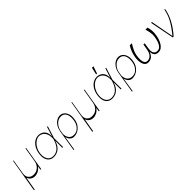

<svg xmlns="http://www.w3.org/2000/svg" viewBox="321 -2318 4088 4088"><g transform="rotate(-45 2365.0 -274.0)"><path d="M11.4 211.6 139.2 -545.5H154.8L99.4 -214.5Q85.9 -131 126.1 -79Q166.2 -27 248.6 -27Q303.3 -27 347.5 -50.8Q391.7 -74.6 420.6 -116.8Q449.6 -159.1 458.8 -214.5L514.2 -545.5H531.2L440.3 0H417.6L431.8 -85.2H427.6Q391 -34.4 340.7 -8.5Q290.5 17.4 240.1 17Q190.7 17.4 149.5 -8.5Q108.3 -34.4 89.5 -85.2H85.2L34.1 211.6Z M815.3 11.4Q748.6 10.7 704.5 -24.7Q660.5 -60 643.5 -123.4Q626.4 -186.8 640.6 -271.3Q654.1 -355.1 691.9 -418.5Q729.8 -481.9 785.7 -517.2Q841.6 -552.6 909.1 -552.6Q953.8 -552.6 997.5 -530.7Q1041.2 -508.9 1068.9 -460.8Q1096.6 -412.6 1093.8 -333.8H1096.2L1161.9 -545.5H1184.7L1099.4 -271.3L1100.9 0H1078.1L1077.1 -211.6H1075.3Q1057.9 -145.6 1028.1 -102.1Q998.2 -58.6 961.8 -33.6Q925.4 -8.5 887.4 1.6Q849.4 11.7 815.3 11.4ZM1076.7 -271V-302.6Q1076.7 -382.1 1051 -432.4Q1025.2 -482.6 985.6 -506.2Q946 -529.8 904.8 -529.8Q864.3 -529.8 824.9 -509.4Q785.5 -489 752.1 -453.3Q718.8 -417.6 695.3 -370.9Q671.9 -324.2 663.4 -271.3Q650.6 -196 665.5 -137.3Q680.4 -78.5 719.8 -44.9Q759.2 -11.4 819.6 -11.4Q849.4 -11.4 883 -20.1Q916.5 -28.8 950.3 -53.1Q984 -77.4 1014.4 -123.2Q1044.7 -169 1068.2 -242.9Z M1213.1 203.1 1280.9 -207.7Q1281.6 -214.5 1282.7 -221.6H1283L1291.2 -271.3Q1304.7 -355.8 1341.4 -412.6Q1378.2 -469.5 1427 -498.2Q1475.9 -527 1525.6 -527Q1579.5 -527 1622.5 -492.9Q1665.5 -458.8 1685.4 -394.9Q1705.3 -331 1690.3 -241.5L1688.9 -231.5Q1677.6 -164.1 1640.4 -109.4Q1603.3 -54.7 1547.1 -22.4Q1490.8 9.9 1421.9 9.9Q1370.7 9.9 1333.3 -26.5Q1295.8 -62.9 1283.7 -122.2L1233 203.1ZM1296.2 -202.4Q1295.1 -174.7 1301.8 -143.3Q1308.6 -111.9 1326 -83.6Q1343.4 -55.4 1373.8 -37.6Q1404.1 -19.9 1450.3 -19.9Q1505.7 -19.9 1549.9 -47.6Q1594.1 -75.3 1623.4 -123.2Q1652.7 -171.2 1663.4 -231.5L1664.8 -241.5Q1676.1 -310.4 1665.1 -368.3Q1654.1 -426.1 1619.3 -460.9Q1584.5 -495.7 1524.1 -495.7Q1476.2 -495.7 1438.4 -474.4Q1400.6 -453.1 1373.2 -420.3Q1345.9 -387.4 1329.9 -352.1Q1313.9 -316.8 1309.7 -288.4Z M1769.9 211.6 1897.7 -545.5H1913.4L1858 -214.5Q1844.5 -131 1884.6 -79Q1924.7 -27 2007.1 -27Q2061.8 -27 2106 -50.8Q2150.2 -74.6 2179.2 -116.8Q2208.1 -159.1 2217.3 -214.5L2272.7 -545.5H2289.8L2198.9 0H2176.1L2190.3 -85.2H2186.1Q2149.5 -34.4 2099.3 -8.5Q2049 17.4 1998.6 17Q1949.2 17.4 1908 -8.5Q1866.8 -34.4 1848 -85.2H1843.8L1792.6 211.6Z M2573.9 11.4Q2507.1 10.7 2463.1 -24.7Q2419 -60 2402 -123.4Q2384.9 -186.8 2399.1 -271.3Q2412.6 -355.1 2450.5 -418.5Q2488.3 -481.9 2544.2 -517.2Q2600.1 -552.6 2667.6 -552.6Q2712.4 -552.6 2756 -530.7Q2799.7 -508.9 2827.4 -460.8Q2855.1 -412.6 2852.3 -333.8H2854.8L2920.5 -545.5H2943.2L2858 -271.3L2859.4 0H2836.6L2835.6 -211.6H2833.8Q2816.4 -145.6 2786.6 -102.1Q2756.7 -58.6 2720.3 -33.6Q2683.9 -8.5 2646 1.6Q2608 11.7 2573.9 11.4ZM2835.2 -271V-302.6Q2835.2 -382.1 2809.5 -432.4Q2783.7 -482.6 2744.1 -506.2Q2704.5 -529.8 2663.4 -529.8Q2622.9 -529.8 2583.5 -509.4Q2544 -489 2510.7 -453.3Q2477.3 -417.6 2453.8 -370.9Q2430.4 -324.2 2421.9 -271.3Q2409.1 -196 2424 -137.3Q2438.9 -78.5 2478.3 -44.9Q2517.8 -11.4 2578.1 -11.4Q2608 -11.4 2641.5 -20.1Q2675.1 -28.8 2708.8 -53.1Q2742.5 -77.4 2772.9 -123.2Q2803.3 -169 2826.7 -242.9ZM2691.8 -596.6 2728.7 -759.9H2774.1L2718.8 -596.6Z M2971.6 203.1 3039.4 -207.7Q3040.1 -214.5 3041.2 -221.6H3041.5L3049.7 -271.3Q3063.2 -355.8 3100 -412.6Q3136.7 -469.5 3185.5 -498.2Q3234.4 -527 3284.1 -527Q3338.1 -527 3381 -492.9Q3424 -458.8 3443.9 -394.9Q3463.8 -331 3448.9 -241.5L3447.4 -231.5Q3436.1 -164.1 3399 -109.4Q3361.9 -54.7 3305.6 -22.4Q3249.3 9.9 3180.4 9.9Q3129.3 9.9 3091.8 -26.5Q3054.3 -62.9 3042.3 -122.2L2991.5 203.1ZM3054.7 -202.4Q3053.6 -174.7 3060.4 -143.3Q3067.1 -111.9 3084.5 -83.6Q3101.9 -55.4 3132.3 -37.6Q3162.6 -19.9 3208.8 -19.9Q3264.2 -19.9 3308.4 -47.6Q3352.6 -75.3 3381.9 -123.2Q3411.2 -171.2 3421.9 -231.5L3423.3 -241.5Q3434.7 -310.4 3423.7 -368.3Q3412.6 -426.1 3377.8 -460.9Q3343 -495.7 3282.7 -495.7Q3234.7 -495.7 3196.9 -474.4Q3159.1 -453.1 3131.7 -420.3Q3104.4 -387.4 3088.4 -352.1Q3072.4 -316.8 3068.2 -288.4Z M4108 -528.4H4169Q4185.4 -483.7 4192.1 -420.6Q4198.9 -357.6 4184.7 -277Q4176.5 -224.8 4158.9 -173.8Q4141.3 -122.9 4114.2 -81.3Q4087 -39.8 4050.4 -14.9Q4013.8 9.9 3967.3 9.9Q3902 9.9 3870.4 -27.7Q3838.8 -65.3 3838.8 -135.3Q3816.1 -65.3 3772.4 -27.7Q3728.7 9.9 3661.9 9.9Q3616.8 9.9 3588.8 -14.7Q3560.7 -39.4 3547.2 -81Q3533.7 -122.5 3532.5 -173.5Q3531.2 -224.4 3539.8 -277Q3553.6 -355.5 3579.9 -418.9Q3606.2 -482.2 3637.8 -528.4H3700.3Q3662.3 -469.5 3630.7 -405.7Q3599.1 -342 3588.1 -277Q3576 -205.3 3579.2 -148.6Q3582.4 -92 3604.8 -59.3Q3627.1 -26.6 3671.9 -27Q3728.3 -26.6 3772.5 -70.3Q3816.8 -114 3835.2 -218.8L3853.7 -335.2H3892L3873.6 -218.8Q3855.1 -114 3884.2 -70.3Q3913.4 -26.6 3970.2 -27Q4016.7 -26.6 4049.9 -59.1Q4083.1 -91.6 4104.8 -148.3Q4126.4 -204.9 4137.8 -277Q4148.4 -342 4137.6 -405.5Q4126.8 -469.1 4108 -528.4Z M4402 0 4295.5 -545.5H4321L4417.6 -31.2H4423.3Q4497.5 -122.9 4546.2 -195.8Q4594.8 -268.8 4624.3 -328.8Q4653.8 -388.8 4669.7 -441.6Q4685.7 -494.3 4694.6 -545.5H4714.5Q4696.4 -416.9 4625.4 -279.5Q4554.3 -142 4429 0Z"/></g></svg>

Font: Inter UI Thin
Style: Italic
Weight: 100
Italic angle: -9.39999°
Designer: Rasmus Andersson
Foundry: rsms
Version: 3.2;8d6f07862